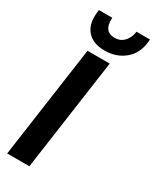

<svg xmlns="http://www.w3.org/2000/svg" viewBox="-233 -981 840 1041"><g transform="rotate(30 187.5 -461.0)"><path d="M13 0 112 -700H251L152 0ZM191 -747Q118 -747 81.5 -788.5Q45 -830 53 -904L55 -922H139Q137 -902 141 -881.5Q145 -861 160 -847.5Q175 -834 203 -834Q231 -834 249.5 -847.5Q268 -861 278 -881.5Q288 -902 290 -922H375L373 -904Q365 -830 314 -788.5Q263 -747 191 -747Z"/></g></svg>

Font: Host Grotesk Black
Style: Italic
Weight: 900
Italic angle: -8°
Designer: Doğukan Karapınar based on Poppins by Indian Type Foundry, Jonny Pinhorn
Foundry: Element Type
Version: Version 1.000; ttfautohint (v1.8.4.7-5d5b);gftools[0.9.33]